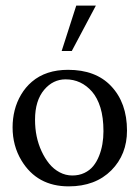

<svg xmlns="http://www.w3.org/2000/svg" viewBox="-20 -650 498 685"><path d="M200 -468 252 -629.9H322L236.1 -468ZM24.9 -195.6Q24.9 -226.8 32.2 -256.3Q39.6 -285.9 55.3 -312.4Q71 -338.9 93.8 -358.4Q143.6 -400.9 222.9 -400.9Q321.3 -400.9 376 -343.3Q433.1 -283.4 433.1 -184.1Q433.1 -98.9 377.4 -42.5Q320.3 14.9 225.1 14.9Q112.3 14.9 56.6 -77.4Q24.9 -129.9 24.9 -195.6ZM105 -223.1Q105 -191.4 110.8 -163.5Q116.7 -135.5 128.3 -110.5Q139.9 -85.4 155.6 -66Q171.4 -46.6 192.7 -35.3Q214.1 -23.9 238 -23.9Q262 -23.9 281 -33Q300 -42 312.6 -57.4Q325.2 -72.8 333.5 -93.8Q349.1 -132.8 349.1 -181.9Q349.1 -231 338.3 -266Q327.4 -301 308.6 -322.8Q270 -366.9 214.1 -366.9Q169.2 -366.9 137.7 -329.8Q105 -291 105 -223.1Z"/></svg>

Font: Linden Hill
Style: Regular
Weight: 400
Version: Version 1.202